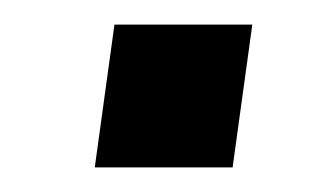

<svg xmlns="http://www.w3.org/2000/svg" viewBox="-20 -420 260 156"><path d="M57 -284H169L185 -400H73Z"/></svg>

Font: Ronzino Oblique
Style: Italic
Weight: 400
Italic angle: -8°
Designer: Nunzio Mazzaferro
Foundry: Collletttivo
Version: Version 1.000;Glyphs 3.3 (3337)